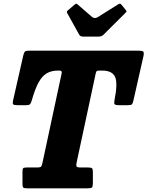

<svg xmlns="http://www.w3.org/2000/svg" viewBox="-20 -1026 803 1046"><path d="M102.5 -24.5V-92Q102.5 -106 106.5 -109.8Q110.5 -113.5 124.5 -113.5H180Q200.5 -113.5 204.5 -119Q208.5 -124.5 212 -142L316 -627Q319.5 -641.5 303.5 -641.5H296Q260.5 -641.5 235 -626.8Q209.5 -612 190.2 -577Q171 -542 153.5 -480.5Q149 -464.5 144 -458.8Q139 -453 120.5 -453H75Q56 -453 51.8 -457.8Q47.5 -462.5 51 -478L107 -724.5Q110.5 -739.5 115.5 -744.8Q120.5 -750 138.5 -750H735.5Q755.5 -750 760.5 -744.8Q765.5 -739.5 761.5 -720L706.5 -477Q703 -462 698.5 -457.5Q694 -453 676.5 -453H629.5Q608 -453 604.2 -458.5Q600.5 -464 604 -481.5Q622.5 -574.5 606.5 -608Q590.5 -641.5 536.5 -641.5H520Q508 -641.5 505.2 -636.5Q502.5 -631.5 500.5 -621.5L399 -148Q394.5 -128.5 396.2 -121Q398 -113.5 420 -113.5H461Q477.5 -113.5 481.8 -108.8Q486 -104 486 -87.5V-29Q486 -9 480.8 -4.5Q475.5 0 456.5 0H127Q111.5 0 107 -4.2Q102.5 -8.5 102.5 -24.5ZM411.5 -837 346 -955Q341 -963.5 352 -971.5L386 -1000.5Q393.5 -1006 396 -1005.8Q398.5 -1005.5 404.5 -1000.5L481.5 -933.5Q495.5 -922 514 -933.5L624 -1002.5Q631.5 -1007 634.8 -1005.8Q638 -1004.5 642.5 -999.5L664.5 -972.5Q669.5 -966.5 669.2 -963.8Q669 -961 662 -954.5L543 -836Q533.5 -826.5 515 -826.5H436.5Q425 -826.5 420 -829Q415 -831.5 411.5 -837Z"/></svg>

Font: Besley* Narrow Heavy
Style: Italic
Weight: 800
Width: 4
Italic angle: -13°
Designer: Owen Earl
Foundry: indestructible type*
Version: Version 3.000; ttfautohint (v1.8.3)